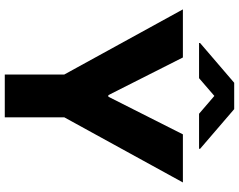

<svg xmlns="http://www.w3.org/2000/svg" viewBox="-116 -860 977 784"><g transform="rotate(90 372.0 -468.5)"><path d="M18.8 -727.3H215.2L369 -422.9H375.4L529.1 -727.3H725.5L459.5 -242.9V0H284.8V-242.9ZM299.7 -793.3 372.2 -855.8 445 -793.3H588.1V-797.6L426.1 -936.8H318.5L156.2 -797.6V-793.3Z"/></g></svg>

Font: Inter UI Extra Bold
Style: Regular
Weight: 800
Designer: Rasmus Andersson
Foundry: rsms
Version: 3.2;8d6f07862